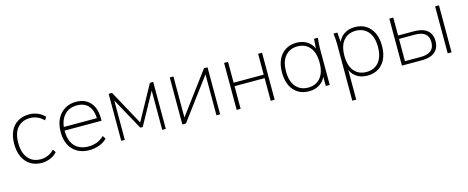

<svg xmlns="http://www.w3.org/2000/svg" viewBox="-38 -1132 4805 1973"><g transform="rotate(-15 2365.0 -146.0)"><path d="M284 8Q214 8 163 -23.5Q112 -55 84.5 -114Q57 -173 57 -254Q57 -335 85 -392Q113 -449 164 -478.5Q215 -508 284 -508Q331 -508 374.5 -489.5Q418 -471 447 -438L426 -406Q394 -439 357 -454Q320 -469 283 -469Q197 -469 148.5 -413.5Q100 -358 100 -253Q100 -147 148.5 -89Q197 -31 283 -31Q318 -31 355.5 -45.5Q393 -60 426 -94L447 -62Q417 -28 372.5 -10Q328 8 284 8Z M790 8Q680 8 615 -59.5Q550 -127 550 -248Q550 -328 579 -386Q608 -444 660.5 -476Q713 -508 781 -508Q846 -508 891.5 -480.5Q937 -453 961.5 -401.5Q986 -350 986 -279V-252H577V-290H964L947 -277Q947 -367 905 -418.5Q863 -470 780 -470Q692 -470 642.5 -410Q593 -350 593 -253V-248Q593 -142 645 -86.5Q697 -31 790 -31Q837 -31 878 -46Q919 -61 957 -97L978 -64Q947 -30 896 -11Q845 8 790 8Z M1128 0V-500H1164L1365 -132L1567 -500H1602V0H1564V-454H1584L1378 -80H1352L1146 -455H1166V0Z M1778 0V-500H1817V-32H1794L2142 -500H2180V0H2141V-468H2165L1816 0Z M2356 0V-500H2398V-278H2718V-500H2760V0H2718V-241H2398V0Z M3127 8Q3059 8 3009 -23Q2959 -54 2932 -112Q2905 -170 2905 -250Q2905 -331 2932.5 -388.5Q2960 -446 3010 -477Q3060 -508 3127 -508Q3198 -508 3248.5 -471Q3299 -434 3315 -369H3303L3313 -500H3354Q3351 -472 3348.5 -445Q3346 -418 3346 -392V0H3304V-131H3315Q3299 -66 3248 -29Q3197 8 3127 8ZM3127 -31Q3209 -31 3257 -87.5Q3305 -144 3305 -250Q3305 -356 3257 -412.5Q3209 -469 3127 -469Q3045 -469 2996.5 -412.5Q2948 -356 2948 -250Q2948 -144 2996.5 -87.5Q3045 -31 3127 -31Z M3528 216V-392Q3528 -418 3525.5 -445Q3523 -472 3520 -500H3561L3571 -369H3559Q3576 -434 3625.5 -471Q3675 -508 3747 -508Q3815 -508 3864.5 -477Q3914 -446 3941.5 -388.5Q3969 -331 3969 -250Q3969 -170 3942 -112Q3915 -54 3865 -23Q3815 8 3747 8Q3675 8 3625.5 -29Q3576 -66 3559 -131H3570V216ZM3747 -31Q3829 -31 3877.5 -87.5Q3926 -144 3926 -250Q3926 -356 3877.5 -412.5Q3829 -469 3747 -469Q3665 -469 3617 -412.5Q3569 -356 3569 -250Q3569 -144 3617 -87.5Q3665 -31 3747 -31Z M4114 0V-500H4156V-309H4324Q4418 -309 4465.5 -269Q4513 -229 4513 -155Q4513 -106 4492 -71Q4471 -36 4429 -18Q4387 0 4324 0ZM4156 -36H4326Q4396 -36 4432.5 -65Q4469 -94 4469 -155Q4469 -216 4432.5 -244.5Q4396 -273 4326 -273H4156ZM4601 0V-500H4642V0Z"/></g></svg>

Font: Mulish ExtraLight
Style: Regular
Weight: 200
Designer: Vernon Adams
Foundry: Vernon Adams
Version: Version 3.603